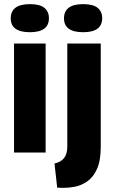

<svg xmlns="http://www.w3.org/2000/svg" viewBox="-20 -739 556 930"><path d="M48 0V-528H201V0ZM125 -583Q32 -583 32 -650Q32 -719 125 -719Q173 -719 195 -701Q217 -683 217 -651Q217 -583 125 -583ZM288 171Q277 171 270.5 170.5Q264 170 257 170L244 53Q275 46 290.5 26.5Q306 7 306 -30V-528H468V-28Q468 39 450 79Q432 119 403.5 139Q375 159 344.5 165Q314 171 288 171ZM383 -583Q290 -583 290 -650Q290 -719 383 -719Q431 -719 453 -701Q475 -683 475 -651Q475 -583 383 -583Z"/></svg>

Font: Bricolage Grotesque 12pt Condensed ExtraBold
Style: Regular
Weight: 800
Width: 3
Designer: Mathieu Triay
Foundry: Atelier Triay
Version: Version 1.001; ttfautohint (v1.8.4.7-5d5b);gftools[0.9.33.de